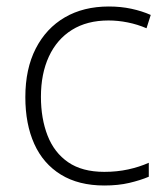

<svg xmlns="http://www.w3.org/2000/svg" viewBox="-20 -561 515 591"><path d="M301 10Q222 10 167.5 -23.5Q113 -57 85.5 -118Q58 -179 58 -262Q58 -349 90 -411.5Q122 -474 179.5 -507.5Q237 -541 315 -541Q352 -541 384.5 -534Q417 -527 444 -515L431 -474Q403 -486 373 -492Q343 -498 314 -498Q248 -498 201.5 -469Q155 -440 130.5 -387Q106 -334 106 -263Q106 -196 126.5 -143.5Q147 -91 190 -61.5Q233 -32 301 -32Q340 -32 374.5 -39.5Q409 -47 438 -60V-17Q412 -6 378 2Q344 10 301 10Z"/></svg>

Font: Noto Sans Syriac Eastern ExtraLight
Style: Regular
Weight: 250
Designer: Patrick Giasson and the Monotype Design Team
Foundry: Monotype Imaging Inc.
Version: Version 3.001